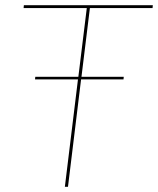

<svg xmlns="http://www.w3.org/2000/svg" viewBox="-20 -720 609 740"><path d="M569 -700 568 -689H326.5L294 -424H457L456 -414H292.5L242 0H230L280.5 -414H115L116 -424H282L314.5 -689H71L72 -700Z"/></svg>

Font: Lato Hairline
Style: Italic
Weight: 100
Italic angle: -7°
Designer: Lukasz Dziedzic
Foundry: tyPoland Lukasz Dziedzic
Version: Version 2.007; 2014-02-27